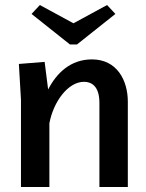

<svg xmlns="http://www.w3.org/2000/svg" viewBox="-20 -751 586 771"><path d="M443.3 -695 410 -730.8 275 -657.5 140 -730.8 106.7 -695 260.8 -572.5H289.2ZM64.2 0H178.3V-255.8C194.2 -341.7 252.5 -422.5 317.5 -422.5C345.8 -422.5 379.2 -406.7 379.2 -338.3V0H493.3V-342.5C493.3 -429.2 449.2 -512.5 349.2 -512.5C262.5 -512.5 206.7 -456.7 173.3 -391.7L159.2 -502.5L55.8 -494.2L64.2 -350Z"/></svg>

Font: Boon SemiBold
Style: Regular
Weight: 600
Designer: Sungsit Sawaiwan
Foundry: FontUni
Version: Version 2.0